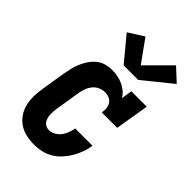

<svg xmlns="http://www.w3.org/2000/svg" viewBox="-234 -871 969 969"><g transform="rotate(45 250.0 -387.0)"><path d="M205 8Q175 8 147 2Q119 -4 96 -19.5Q73 -35 57.5 -58Q42 -81 35.5 -108Q29 -135 29.5 -164.5Q30 -194 35 -223L56 -353Q60 -375 65 -396Q70 -417 79 -438Q88 -459 101 -478Q114 -497 132 -511.5Q150 -526 172 -532Q194 -538 215 -538Q235 -538 255.5 -534Q276 -530 293.5 -522Q311 -514 326 -501.5Q341 -489 351 -472L360 -530H470L440 -349H330Q333 -365 331.5 -380.5Q330 -396 322 -408.5Q314 -421 300 -427Q286 -433 270 -433Q252 -433 235 -425.5Q218 -418 206 -403.5Q194 -389 187.5 -371.5Q181 -354 178 -336L157 -206Q155 -194 154 -182.5Q153 -171 153.5 -159Q154 -147 157 -136Q160 -125 166 -116Q172 -107 182.5 -102Q193 -97 205 -97Q222 -97 238.5 -106.5Q255 -116 266 -130.5Q277 -145 283 -162Q289 -179 292 -197H416Q412 -171 403 -146Q394 -121 380.5 -97.5Q367 -74 348 -53Q329 -32 305.5 -18Q282 -4 256 2Q230 8 205 8ZM240 -595 133 -724 215 -776 301 -656 427 -782 496 -718 344 -595Z"/></g></svg>

Font: Iosevka Curly Slab XBdObl
Style: Regular
Weight: 800
Italic angle: -9°
Monospace: yes
Designer: Belleve Invis
Foundry: Belleve Invis
Version: Version 11.1.0; ttfautohint (v1.8.3)